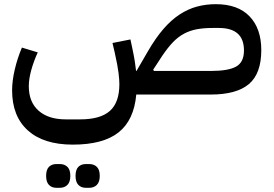

<svg xmlns="http://www.w3.org/2000/svg" viewBox="-20 -453 1312 920"><path d="M329 240Q189 240 113.5 172Q38 104 38 -20Q38 -65 50.5 -119Q63 -173 85 -225L161 -202Q142 -161 130 -118Q118 -75 118 -40Q118 36 165 77.5Q212 119 295 119H364Q461 119 506.5 78.5Q552 38 552 -50Q552 -70 548 -103.5Q544 -137 530 -200L519 -247L605 -264L615 -217Q622 -184 626 -158.5Q630 -133 632 -113H634L688 -206Q725 -270 762.5 -313.5Q800 -357 840.5 -383.5Q881 -410 924 -421.5Q967 -433 1014 -433Q1120 -433 1176 -374.5Q1232 -316 1232 -213Q1232 -100 1172.5 -50Q1113 0 990 0H633Q622 123 548 181.5Q474 240 329 240ZM990 -113Q1074 -113 1111.5 -134Q1149 -155 1149 -211Q1149 -319 1029 -319H999Q957 -319 924 -313Q891 -307 862.5 -292Q834 -277 809 -251Q784 -225 757 -185L714 -119L718 -113ZM392 447Q369 447 355.5 433Q342 419 342 390Q342 360 355.5 346.5Q369 333 392 333H407Q430 333 444 346.5Q458 360 458 390Q458 419 444 433Q430 447 407 447ZM251 447Q228 447 214.5 433Q201 419 201 390Q201 360 214.5 346.5Q228 333 251 333H266Q289 333 303 346.5Q317 360 317 390Q317 419 303 433Q289 447 266 447Z"/></svg>

Font: IBM Plex Sans Arabic Medium
Style: Regular
Weight: 500
Designer: Mike Abbink, Paul van der Laan, Pieter van Rosmalen, Wael Morcos, Khajak Apelian
Foundry: Bold Monday
Version: Version 1.1